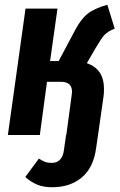

<svg xmlns="http://www.w3.org/2000/svg" viewBox="-20 -566 502 805"><path d="M383 -368 344 -301Q416 -277 416 -193Q416 -172 414 -161L391 0L383 55Q372 137 323 178Q274 219 199 219Q161 219 134.5 207.5Q108 196 86 176L143 99Q159 109 170 113Q181 117 197 117Q219 117 232 103Q245 89 248 63L257 0H258L280 -163Q282 -177 282 -181Q282 -223 236 -223H177L147 0H13L87 -530H221L190 -310H226L294 -438Q319 -486 347.5 -508.5Q376 -531 430 -546L461 -446Q431 -434 417.5 -419Q404 -404 383 -368Z"/></svg>

Font: Fira Sans Extra Condensed SemiBold
Style: Italic
Weight: 600
Width: 3
Italic angle: -8°
Designer: Carrois Corporate & Edenspiekermann AG
Foundry: Carrois Corporate GbR & Edenspiekermann AG
Version: Version 4.203